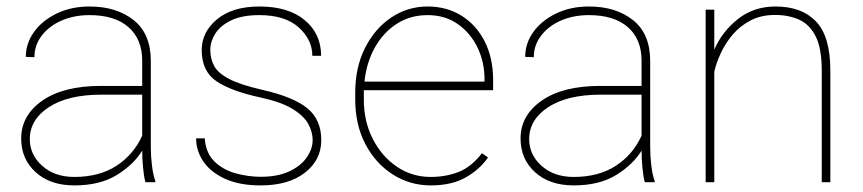

<svg xmlns="http://www.w3.org/2000/svg" viewBox="-20 -558 2644 588"><path d="M425.3 0Q420.4 -19 418 -45.7Q415.5 -72.3 415.5 -96.7Q389.2 -53.7 337.6 -22Q286.1 9.8 207.5 9.8Q133.8 9.8 89.4 -30.5Q44.9 -70.8 44.9 -133.8Q44.9 -204.6 109.6 -249.8Q174.3 -294.9 289.1 -294.9H415.5V-372.1Q415.5 -438 373.5 -474.9Q331.5 -511.7 254.4 -511.7Q206.5 -511.7 168.2 -494.9Q129.9 -478 107.7 -448.7Q85.4 -419.4 85.4 -382.8L59.1 -383.8Q59.1 -425.3 84.2 -460.2Q109.4 -495.1 153.6 -516.6Q197.8 -538.1 254.4 -538.1Q336.9 -538.1 389.4 -496.3Q441.9 -454.6 441.9 -371.1V-106.4Q441.9 -78.1 445.6 -49.3Q449.2 -20.5 455.6 -4.4V0ZM207.5 -16.1Q284.2 -16.1 336.7 -50.3Q389.2 -84.5 415.5 -142.6V-268.1H290.5Q188.5 -268.1 129.9 -230Q71.3 -191.9 71.3 -131.8Q71.3 -84 109.4 -50Q147.5 -16.1 207.5 -16.1Z M937.5 -129.4Q937.5 -153.3 924.3 -178Q911.1 -202.6 876.5 -224.1Q841.8 -245.6 776.4 -259.8Q688 -278.8 642.8 -309.3Q597.7 -339.8 597.7 -404.8Q597.7 -460 644.8 -499Q691.9 -538.1 774.4 -538.1Q863.3 -538.1 913.3 -496.3Q963.4 -454.6 963.4 -387.2H936.5Q936.5 -436.5 894.8 -474.1Q853 -511.7 774.4 -511.7Q721.2 -511.7 688 -495.6Q654.8 -479.5 639.4 -455.1Q624 -430.7 624 -405.8Q624 -378.9 635.5 -356.7Q647 -334.5 681.4 -316.4Q715.8 -298.3 784.2 -282.7Q878.9 -261.2 921.4 -226.3Q963.9 -191.4 963.9 -128.9Q963.9 -67.9 913.8 -29.1Q863.8 9.8 778.3 9.8Q714.4 9.8 670.2 -10Q626 -29.8 603.3 -62.7Q580.6 -95.7 580.6 -134.3H606.9Q610.4 -88.9 637 -63.2Q663.6 -37.6 701.9 -27.1Q740.2 -16.6 778.3 -16.6Q830.6 -16.6 866 -33.2Q901.4 -49.8 919.4 -75.9Q937.5 -102.1 937.5 -129.4Z M1299.3 9.8Q1235.4 9.8 1182.6 -23.9Q1129.9 -57.6 1098.9 -116.9Q1067.9 -176.3 1067.9 -252.9V-274.4Q1067.9 -351.6 1097.9 -411.1Q1127.9 -470.7 1178.2 -504.4Q1228.5 -538.1 1289.6 -538.1Q1348.1 -538.1 1393.6 -509.8Q1439 -481.4 1464.6 -430.7Q1490.2 -379.9 1490.2 -312.5V-281.7H1094.2Q1094.2 -278.3 1094.2 -274.4V-252.9Q1094.2 -187 1121.3 -133.3Q1148.4 -79.6 1194.8 -47.9Q1241.2 -16.1 1299.3 -16.1Q1344.7 -16.1 1384 -31.2Q1423.3 -46.4 1456.1 -88.9L1474.6 -75.7Q1448.2 -38.1 1405.5 -14.2Q1362.8 9.8 1299.3 9.8ZM1289.6 -511.7Q1236.3 -511.7 1194.8 -484.9Q1153.3 -458 1127.7 -411.9Q1102.1 -365.7 1096.2 -308.1H1463.9V-314.5Q1463.9 -367.7 1442.4 -412.4Q1420.9 -457 1381.8 -484.4Q1342.8 -511.7 1289.6 -511.7Z M1954.6 0Q1949.7 -19 1947.3 -45.7Q1944.8 -72.3 1944.8 -96.7Q1918.5 -53.7 1866.9 -22Q1815.4 9.8 1736.8 9.8Q1663.1 9.8 1618.7 -30.5Q1574.2 -70.8 1574.2 -133.8Q1574.2 -204.6 1638.9 -249.8Q1703.6 -294.9 1818.4 -294.9H1944.8V-372.1Q1944.8 -438 1902.8 -474.9Q1860.8 -511.7 1783.7 -511.7Q1735.8 -511.7 1697.5 -494.9Q1659.2 -478 1637 -448.7Q1614.7 -419.4 1614.7 -382.8L1588.4 -383.8Q1588.4 -425.3 1613.5 -460.2Q1638.7 -495.1 1682.9 -516.6Q1727.1 -538.1 1783.7 -538.1Q1866.2 -538.1 1918.7 -496.3Q1971.2 -454.6 1971.2 -371.1V-106.4Q1971.2 -78.1 1974.9 -49.3Q1978.5 -20.5 1984.9 -4.4V0ZM1736.8 -16.1Q1813.5 -16.1 1866 -50.3Q1918.5 -84.5 1944.8 -142.6V-268.1H1819.8Q1717.8 -268.1 1659.2 -230Q1600.6 -191.9 1600.6 -131.8Q1600.6 -84 1638.7 -50Q1676.8 -16.1 1736.8 -16.1Z M2353.5 -512.2Q2310.5 -512.2 2278.1 -495.1Q2245.6 -478 2223.1 -451.2Q2200.7 -424.3 2187 -394.3Q2173.3 -364.3 2167.5 -338.4V0H2141.1V-528.3H2167.5V-405.8Q2191.4 -461.4 2240 -499.8Q2288.6 -538.1 2355 -538.1Q2435.1 -538.1 2479 -492.4Q2522.9 -446.8 2522.9 -341.8V0H2496.6V-341.8Q2496.6 -409.2 2478.3 -446Q2460 -482.9 2427.7 -497.6Q2395.5 -512.2 2353.5 -512.2Z"/></svg>

Font: Vazirmatn RD UI Thin
Style: Regular
Weight: 100
Designer: Saber Rastikerdar
Foundry: Saber Rastikerdar
Version: Version 33.003